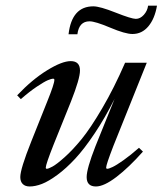

<svg xmlns="http://www.w3.org/2000/svg" viewBox="-20 -657 582 688"><path d="M454.6 -535.2Q428.7 -535.2 375 -557.9Q321.3 -580.6 300.8 -580.6Q263.2 -580.6 257.3 -534.2H225.6Q237.3 -634.3 314.5 -634.3Q337.9 -634.3 394.5 -611.8Q451.2 -589.4 466.8 -589.4Q482.4 -589.4 495.4 -603.8Q508.3 -618.2 510.7 -636.7H542.5Q534.7 -590.3 511.7 -562.7Q488.8 -535.2 454.6 -535.2ZM86.4 11.2Q70.3 11.2 61.5 2.4Q52.7 -6.3 52.7 -22.5Q52.7 -51.3 91.8 -149.4L149.9 -294.9Q174.8 -356.4 174.8 -370.6Q174.8 -375 170.9 -375Q164.1 -375 151.4 -369.6Q138.7 -364.3 112.3 -346.7Q85.9 -329.1 54.7 -301.8L41.5 -315.4Q95.2 -372.1 148.7 -405Q202.1 -438 233.4 -438Q266.6 -438 266.6 -404.3Q266.6 -375 234.4 -293.5L172.4 -139.6Q144 -67.9 144 -56.2Q144 -52.2 147.9 -52.2Q153.3 -52.2 168 -60.1Q182.6 -67.9 211.4 -93.5Q240.2 -119.1 272.2 -158.2Q304.2 -197.3 346.4 -269.3Q388.7 -341.3 428.2 -432.1H505.9L386.2 -133.8Q360.4 -66.9 360.4 -56.6Q360.4 -52.2 364.3 -52.2Q370.1 -52.2 383.5 -58.6Q397 -64.9 422.6 -83Q448.2 -101.1 478 -127.4L492.2 -113.8Q441.9 -57.1 397.2 -22.9Q352.5 11.2 323.7 11.2Q290.5 11.2 290.5 -22.5Q290.5 -52.2 321.8 -132.3L390.6 -302.7Q356 -233.9 318.8 -178.5Q281.7 -123 249.5 -88.4Q217.3 -53.7 185.8 -30.5Q154.3 -7.3 130.4 2Q106.4 11.2 86.4 11.2Z"/></svg>

Font: Elstob 14pt Medium
Style: Italic
Weight: 500
Italic angle: -20°
Designer: Peter S. Baker
Version: Version 1.015